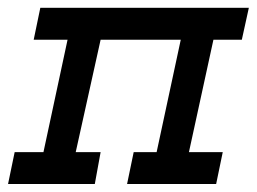

<svg xmlns="http://www.w3.org/2000/svg" viewBox="-28 -462 644 482"><path d="M596.7 -442.4 579.1 -362.3H507.8L446.3 -80.1H531.2L514.6 0H291L307.6 -80.1H365.2L425.8 -362.3H224.6L162.1 -80.1H224.6L210 0H-7.8L8.8 -80.1H81.1L141.6 -362.3H56.6L73.2 -442.4Z"/></svg>

Font: Thabit-Bold-Oblique
Style: Bold Oblique
Weight: 700
Designer: Regenerated by Nadim Shaikli
Foundry: MAK Alagha
Version: 0.01